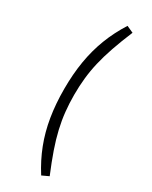

<svg xmlns="http://www.w3.org/2000/svg" viewBox="-224 -821 764 967"><g transform="rotate(30 158.5 -338.0)"><path d="M246.3 -755.8 207.2 -773.5Q166.3 -709.2 140.4 -641.8Q114.5 -574.4 102.1 -500Q89.7 -425.6 89.7 -338.6Q89.7 -252.2 102.1 -177.1Q114.5 -101.9 140.4 -34.8Q166.3 32.4 207.2 96.6L246.3 78.5Q218.1 10.8 199 -44.1Q180 -99 168.9 -147.1Q157.7 -195.3 152.9 -241.8Q148 -288.3 148 -338.6Q148 -389.4 152.9 -435.7Q157.7 -482 168.9 -530.1Q180.1 -578.2 199.1 -633.2Q218.1 -688.1 246.3 -755.8Z"/></g></svg>

Font: Pinar-VF-FD
Style: Regular
Weight: 300
Designer: Amin Abedi
Version: Version 3.0